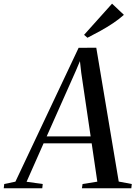

<svg xmlns="http://www.w3.org/2000/svg" viewBox="-88 -1002 728 1022"><path d="M-68 0 -65.5 -22.5 -6 -35 330.5 -747.5 424.5 -748 544 -35.5 613.5 -22.5 611 0H348L351.5 -22.5L430 -35L400 -239H144L53.5 -34.5L139.5 -22.5L137 0ZM160.5 -276H394.5L344.5 -614.5L337.5 -676.5L315 -623.5ZM377.5 -801 359.5 -816.5 508.5 -982.5 571.5 -923Q547 -901 514.8 -879.2Q482.5 -857.5 446.8 -837.8Q411 -818 377.5 -801Z"/></svg>

Font: Merriweather 120pt
Style: Italic
Weight: 400
Italic angle: -7.8°
Version: Version 2.101